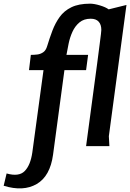

<svg xmlns="http://www.w3.org/2000/svg" viewBox="-140 -796 709 1046"><path d="M-104 149Q-37 168 -5.5 136Q26 104 36 35L97 -414H18L28 -497Q45 -497 62.5 -499Q80 -501 95 -511Q110 -521 117 -545Q130 -588 145.5 -629Q161 -670 185 -703.5Q209 -737 249 -756.5Q289 -776 351 -776Q373 -776 404.5 -766.5Q436 -757 452 -745L549 -769L453 -54L456 0H329Q350 -159 365 -268.5Q380 -378 389 -447.5Q398 -517 403 -555.5Q408 -594 410 -611Q412 -628 412 -633Q412 -662 397.5 -678Q383 -694 354 -694Q317 -694 293 -674Q269 -654 255 -623.5Q241 -593 234 -559Q227 -525 222 -497H340L329 -414H211L149 47Q133 164 60 206.5Q-13 249 -120 216Z"/></svg>

Font: Rosario
Style: Bold Italic
Weight: 700
Italic angle: -8.05°
Designer: Hector Gatti
Foundry: Omnibus Type
Version: Version 1.101; ttfautohint (v1.8.1.43-b0c9)